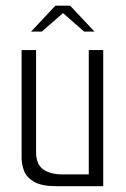

<svg xmlns="http://www.w3.org/2000/svg" viewBox="-20 -643 436 663"><path d="M175.3 0Q123.6 0 97.8 -15.2Q71.9 -30.3 63.3 -52.6Q54.6 -74.8 54.6 -96.8V-470H104.6V-117.5Q104.6 -75.6 129.2 -58.2Q153.7 -40.8 195.3 -40.8H286.5V-470H336.5V0ZM87.2 -533.8 171.5 -623.5H222.1L306.3 -533.8H270.8L197.5 -597.8L124.3 -533.8Z"/></svg>

Font: Smooch Sans Thin
Style: Regular
Weight: 100
Designer: Robert E. Leuschke
Foundry: Robert E. Leuschke
Version: Version 1.010